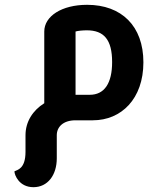

<svg xmlns="http://www.w3.org/2000/svg" viewBox="-20 -500 681 798"><path d="M119 278C178 278 216 228 216 158V62C216 28 242 0 294 0H366C484 0 576 -89 576 -241C576 -392 485 -480 342 -480C237 -480 164 -433 164 -369V-71C116 -41 86 6 86 62V131C86 202 52 206 40 212C40 228 60 278 119 278ZM294 -106V-369C303 -372 324 -374 341 -374C412 -374 446 -335 446 -242C446 -154 414 -106 353 -106Z"/></svg>

Font: Mesarto
Style: Regular
Weight: 700
Designer: Mohamed Gaber
Foundry: Kief Type Foundry
Version: Version 2.020